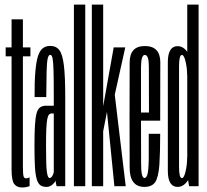

<svg xmlns="http://www.w3.org/2000/svg" viewBox="-20 -805 896 830"><path d="M76 5.5Q92.5 5.5 108 -0.5V-38.5Q101 -34 93 -34Q85 -34 82 -42.5Q79 -51 79 -86.5V-561.5H111.5V-600H79V-721.5H30V-600H4.5V-561.5H30V-73Q30 -24.5 41.5 -9.5Q53 5.5 76 5.5Z M181 3Q188.5 3 194.5 0.5Q200.5 -2 205.5 -6Q210.5 -10 214.2 -14.5Q218 -19 219.5 -24.5L224.5 0H262V-386.5Q262 -475 256.2 -522.2Q250.5 -569.5 236.8 -588Q223 -606.5 197 -606.5Q178.5 -606.5 165.2 -596.5Q152 -586.5 144.2 -562.5Q136.5 -538.5 132.8 -495.2Q129 -452 129.5 -385.5H180Q180.5 -457 181.5 -496.5Q182.5 -536 186.2 -552Q190 -568 197 -568Q204.5 -568 207.5 -551.8Q210.5 -535.5 211.5 -496Q212.5 -456.5 212.5 -386V-348H179.5Q163.5 -348 153.2 -340.8Q143 -333.5 138 -314.8Q133 -296 131 -262Q129 -228 129 -173Q129 -116 131.2 -81.2Q133.5 -46.5 139.5 -28.2Q145.5 -10 155.5 -3.5Q165.5 3 181 3ZM195 -35.5Q190.5 -35.5 187.8 -41Q185 -46.5 182.8 -61Q180.5 -75.5 179.8 -103Q179 -130.5 179 -175Q179 -219.5 180.2 -247.5Q181.5 -275.5 184.2 -289.8Q187 -304 191.5 -309.2Q196 -314.5 203 -314.5H212.5V-62Q212 -57.5 209.5 -51.2Q207 -45 203.2 -40.2Q199.5 -35.5 195 -35.5Z M299.5 0H348.5V-785H299.5Z M441 -335.5 474.5 0H523.5L475.5 -400.5ZM377 0H426V-237.5L444 -329.5L474 -386L521.5 -600H471.5L426 -345.5V-785H377Z M604.5 3V-35.5Q589.5 -35.5 590 -101Q589.5 -166 589.5 -302Q589.5 -461.5 589.5 -514.5Q590 -567.5 606 -567.5Q624 -567.5 623.5 -515Q623.5 -463.5 624 -318.5H583V-283.5H672.5Q672.5 -293 672.5 -301.5Q672.5 -466 673 -536.5Q672.5 -606 606 -606Q540.5 -606 540.5 -534.5Q540 -462.5 540 -302Q540 -168 540.5 -82Q540 3 604.5 3ZM604.5 -35.5V3Q636 3 650.5 -17Q664.5 -37 669 -92Q672.5 -146.5 672.5 -226.5H623Q623 -166.5 623 -116Q622 -65.5 617 -50Q612.5 -35.5 604.5 -35.5Z M797.5 0H838.5V-785H789.5V-47.5ZM748 3Q774 3 792.8 -26Q811.5 -55 811.5 -97.5L789 -125Q789 -92.5 782.2 -63.8Q775.5 -35 766.5 -35Q754 -35 754 -84.2Q754 -133.5 754 -301Q754 -469 754 -518.2Q754 -567.5 766.5 -567.5Q775.5 -567.5 782.2 -539Q789 -510.5 789 -479L811.5 -504.5Q811.5 -547 792.8 -576.2Q774 -605.5 748 -605.5Q705.5 -605.5 705.5 -536Q705.5 -466.5 705.5 -301Q705.5 -136.5 705.5 -66.8Q705.5 3 748 3Z"/></svg>

Font: Anybody UltraCondensed Light
Style: Regular
Weight: 300
Width: 1
Version: Version 1.113;gftools[0.9.25]